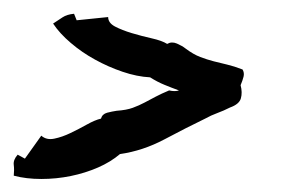

<svg xmlns="http://www.w3.org/2000/svg" viewBox="-40 -457 433 286"><path d="M39.1 -421.9Q46.9 -426.8 53.2 -431.2Q59.6 -435.5 70.3 -436.5L74.2 -426.8L121.1 -431.6Q121.1 -422.9 131.3 -417.5Q141.6 -412.1 156.2 -407.7Q170.9 -403.3 186 -399.9Q201.2 -396.5 209 -391.6Q215.8 -395.5 223.6 -392.1Q231.4 -388.7 236.3 -384.8Q248 -376 258.3 -372.1Q268.6 -368.2 278.3 -365.7Q288.1 -363.3 298.3 -360.8Q308.6 -358.4 321.3 -353.5Q324.2 -348.6 322.8 -342.8Q321.3 -336.9 318.4 -330.1Q321.3 -319.3 318.8 -310.5Q316.4 -301.8 302.7 -296.9Q293 -292 283.7 -288.6Q274.4 -285.2 265.6 -280.3Q237.3 -266.6 205.1 -249.5Q172.9 -232.4 138.7 -227.5Q125 -215.8 106 -207.5Q86.9 -199.2 65.4 -194.8Q43.9 -190.4 21.5 -190.4Q-1 -190.4 -19.5 -195.3Q-18.6 -204.1 -19.5 -211.4Q-20.5 -218.8 -13.7 -226.6L-2.9 -220.7L21.5 -254.9Q29.3 -248 41 -250.5Q52.7 -252.9 64.9 -258.8Q77.1 -264.6 89.4 -271.5Q101.6 -278.3 110.4 -280.3Q112.3 -287.1 119.6 -289.1Q127 -291 133.8 -292Q148.4 -293 157.7 -296.4Q167 -299.8 175.3 -304.2Q183.6 -308.6 191.9 -313Q200.2 -317.4 211.9 -322.3Q220.7 -320.3 226.6 -322.3Q215.8 -326.2 205.1 -330.6Q194.3 -335 183.6 -341.8Q164.1 -342.8 142.6 -350.1Q121.1 -357.4 101.6 -368.2Q82 -378.9 65.4 -393.1Q48.8 -407.2 39.1 -421.9Z"/></svg>

Font: Homemade Apple
Style: Regular
Weight: 400
Designer: Font Diner, Inc
Foundry: Font Diner, Inc
Version: Version 1.000